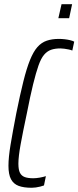

<svg xmlns="http://www.w3.org/2000/svg" viewBox="-20 -880 371 908"><path d="M130 8Q92 8 68 -1Q44 -10 32 -32.5Q20 -55 20 -96Q20 -136 30 -196Q40 -256 57 -344Q75 -433 90.5 -495Q106 -557 122 -596.5Q138 -636 157 -657.5Q176 -679 201 -687.5Q226 -696 258 -696Q271 -696 285 -694.5Q299 -693 311.5 -690Q324 -687 331 -683L322 -641Q315 -644 305 -646Q295 -648 285 -649.5Q275 -651 266 -651Q240 -651 221.5 -644.5Q203 -638 188.5 -621Q174 -604 162 -570Q150 -536 136.5 -481Q123 -426 107 -344Q88 -255 77.5 -197Q67 -139 67 -106Q67 -77 74.5 -62.5Q82 -48 97.5 -42.5Q113 -37 137 -37Q151 -37 168 -40Q185 -43 197 -47L188 -3Q180 0 170 2.5Q160 5 149.5 6.5Q139 8 130 8ZM256 -794 271 -860H321L307 -794Z"/></svg>

Font: Saira UltraCondensed Light
Style: Italic
Weight: 300
Width: 1
Italic angle: -12°
Designer: Hector Gatti with collaboration of the Omnibus-Type team
Foundry: Omnibus-Type
Version: Version 1.101